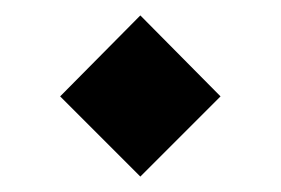

<svg xmlns="http://www.w3.org/2000/svg" viewBox="-20 -487 364 249"><path d="M162 -258 58 -362 162 -467 266 -362Z"/></svg>

Font: Fustat SemiBold
Style: Regular
Weight: 600
Designer: Mohamed Gaber, Khaled Hosny, Laura Garcia Mut
Foundry: Kief Type Foundry, Alif Type Foundry, Hard Type Foundry
Version: Version 1.007